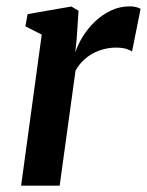

<svg xmlns="http://www.w3.org/2000/svg" viewBox="-20 -585 463 605"><path d="M46.5 0 111.5 -476 60 -502 67 -540.5 205 -564.5 227.5 -551 221.5 -461 217 -419.5Q225.5 -445 241.5 -470.8Q257.5 -496.5 280 -517.8Q302.5 -539 330 -552Q357.5 -565 389.5 -565Q400.5 -565 409.5 -562.5Q418.5 -560 423 -557L396 -422.5Q391.5 -426.5 378.5 -430.8Q365.5 -435 345 -435Q327 -435 308.8 -430.5Q290.5 -426 273.5 -417Q256.5 -408 242.2 -394.2Q228 -380.5 218 -362.5L168 0Z"/></svg>

Font: Merriweather 24pt SemiBold
Style: Italic
Weight: 600
Italic angle: -7.8°
Version: Version 2.101